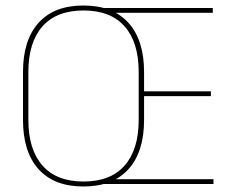

<svg xmlns="http://www.w3.org/2000/svg" viewBox="-20 -668 853 697"><path d="M283 9Q176.5 9 120 -53.8Q63.5 -116.5 63.5 -232.5V-406.5Q63.5 -522.5 120 -585.2Q176.5 -648 283 -648Q389.5 -648 446.2 -585.2Q503 -522.5 503 -406.5V-232.5Q503 -116.5 446.2 -53.8Q389.5 9 283 9ZM283.5 -9Q381.5 -9 432.5 -67.2Q483.5 -125.5 483.5 -232.5V-407Q483.5 -514 432.5 -572Q381.5 -630 283.5 -630Q185 -630 134 -572Q83 -514 83 -407V-232.5Q83 -125.5 134 -67.2Q185 -9 283.5 -9ZM755 0H353.5V-17.5H755ZM745.5 -319H493.5V-336.5H745.5ZM752.5 -621.5H352.5V-639H752.5Z"/></svg>

Font: Anek Devanagari Medium Thin
Style: Regular
Weight: 250
Version: Version 1.003